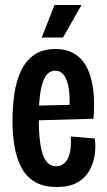

<svg xmlns="http://www.w3.org/2000/svg" viewBox="-20 -736 427 768"><path d="M207 12Q155 12 120.5 -8Q86 -28 66.5 -64Q47 -100 38.5 -148Q30 -196 30 -253Q30 -309 37.5 -360.5Q45 -412 64 -452.5Q83 -493 116.5 -516.5Q150 -540 201 -540Q249 -540 281 -519Q313 -498 330.5 -460Q348 -422 353.5 -371.5Q359 -321 354 -261L106 -254V-313L275 -317L257 -285Q261 -342 255.5 -379Q250 -416 236.5 -434.5Q223 -453 201 -453Q176 -453 162 -430.5Q148 -408 141.5 -366Q135 -324 135 -265Q135 -166 151 -118.5Q167 -71 205 -71Q220 -71 232 -79Q244 -87 251.5 -102Q259 -117 262 -139.5Q265 -162 263 -190L359 -182Q364 -149 358.5 -114.5Q353 -80 336 -51Q319 -22 287.5 -5Q256 12 207 12ZM232 -586H147L198 -716H306Z"/></svg>

Font: Bricolage Grotesque 48pt Condensed Medium
Style: Regular
Weight: 500
Width: 3
Designer: Mathieu Triay
Foundry: Atelier Triay
Version: Version 1.001;gftools[0.9.33.dev8+g029e19f]